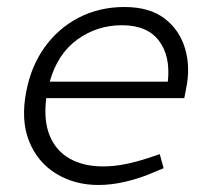

<svg xmlns="http://www.w3.org/2000/svg" viewBox="-20 -521 593 548"><path d="M261 7Q193 7 140 -25.5Q87 -58 63 -118Q39 -178 55 -260Q69 -333 108 -387Q147 -441 205.5 -471Q264 -501 335 -501Q407 -501 450 -468Q493 -435 508.5 -381.5Q524 -328 511 -267L506 -241H112Q104 -177 122 -133.5Q140 -90 179.5 -68Q219 -46 274 -46Q305 -46 337.5 -52.5Q370 -59 403 -70L436 -81L447 -41L416 -28Q379 -12 338.5 -2.5Q298 7 261 7ZM122 -288H459Q467 -361 433.5 -405Q400 -449 328 -449Q257 -449 200.5 -408Q144 -367 122 -288Z"/></svg>

Font: REM ExtraLight
Style: Italic
Weight: 250
Italic angle: -11°
Designer: Octavio Pardo
Foundry: Ashler Design
Version: Version 1.005;gftools[0.9.28]